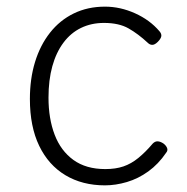

<svg xmlns="http://www.w3.org/2000/svg" viewBox="-20 -539 562 578"><path d="M296 19Q228 19 177 -11.5Q126 -42 98 -100Q70 -158 70 -241Q70 -302 85.5 -352.5Q101 -403 130.5 -440.5Q160 -478 202 -498.5Q244 -519 296 -519Q342 -519 386.5 -499Q431 -479 460 -445Q467 -437 465.5 -429.5Q464 -422 455 -413Q446 -404 438.5 -404Q431 -404 425 -410Q396 -437 367 -453.5Q338 -470 293 -470Q255 -470 224 -455Q193 -440 171 -410.5Q149 -381 137.5 -339.5Q126 -298 126 -245Q126 -182 144.5 -133.5Q163 -85 201 -57.5Q239 -30 297 -30Q328 -30 351.5 -38Q375 -46 396.5 -63.5Q418 -81 440 -107Q447 -114 455 -113.5Q463 -113 472 -107Q480 -101 483 -93.5Q486 -86 480 -79Q457 -45 426.5 -23Q396 -1 362 9Q328 19 296 19Z"/></svg>

Font: Playwrite US Modern ExtraLight
Style: Regular
Weight: 250
Designer: Veronika Burian, José Scaglione
Foundry: TypeTogether
Version: Version 1.003